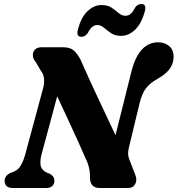

<svg xmlns="http://www.w3.org/2000/svg" viewBox="-20 -935 884 955"><path d="M186.5 -166.5Q178.5 -136.5 182 -113Q185.5 -89.5 213 -76.5L227 -71Q237 -66 243.8 -57Q250.5 -48 250.5 -36Q250.5 -18.5 239.5 -9.2Q228.5 0 211.5 0H43.5Q21.5 0 12.2 -10Q3 -20 3 -35Q3 -62 32.5 -75L53.5 -83.5Q71 -90.5 84.5 -114Q98 -137.5 107.5 -174L193 -491Q201 -518 199 -542.5Q197 -567 183 -583.5L159 -624.5Q145 -640 143.5 -657.5Q142 -675 153 -687.5Q164 -700 187.5 -700H293Q328.5 -700 346.5 -684.2Q364.5 -668.5 380 -639.5Q419 -551 465.8 -451Q512.5 -351 554.5 -262.5L634 -580.5Q671 -724.5 767 -724.5Q799.5 -724.5 821.8 -705.5Q844 -686.5 843.5 -650.5Q842.5 -587 767 -545Q727.5 -523 707.2 -497.5Q687 -472 674.5 -422.5L622.5 -207Q617 -186 617.2 -170.5Q617.5 -155 626 -135L652 -67.5Q663.5 -42 653.2 -21Q643 0 617.5 0H475.5Q427 0 427.5 -54Q428.5 -103 405.5 -147.5Q393.5 -176 371.8 -224Q350 -272 322.2 -332Q294.5 -392 264.5 -456ZM582 -756.5Q552.5 -756.5 532.8 -770Q513 -783.5 497.2 -797Q481.5 -810.5 463.5 -810.5Q436.5 -810.5 417.5 -772Q405 -752 384.5 -752Q357.5 -752 368 -789.5Q383.5 -849 415.5 -879.5Q447.5 -910 485.5 -910Q515.5 -910 535 -896.8Q554.5 -883.5 570.2 -870Q586 -856.5 604 -856.5Q632.5 -856.5 650.5 -895Q663 -915 683 -915Q710.5 -915 700 -877.5Q684 -818 652 -787.2Q620 -756.5 582 -756.5Z"/></svg>

Font: Fraunces 9pt S050
Style: Bold Italic
Weight: 700
Italic angle: -16°
Version: Version 1.000; ttfautohint (v1.8.3)